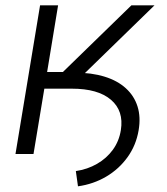

<svg xmlns="http://www.w3.org/2000/svg" viewBox="-20 -563 610 702"><path d="M120.1 -238.8 129.4 -297.4H252.9Q315.4 -297.4 362.5 -282.7Q409.7 -268.1 440.2 -240.2Q470.7 -212.4 482.9 -173.6Q495.1 -134.8 486.8 -86.4Q477.5 -31.7 446.3 11.7Q415 55.2 368.2 82.8Q321.3 110.4 265.1 118.2L257.3 62.5Q299.8 56.2 334.7 36.1Q369.6 16.1 392.6 -15.4Q415.5 -46.9 421.9 -87.4Q433.1 -157.7 385.7 -198.2Q338.4 -238.8 242.7 -238.8ZM36.6 0 126.5 -543.5H192.4L152.3 -299.8H210L460.4 -543.5H544.9L231.9 -238.8H142.1L102.5 0Z"/></svg>

Font: Inter 16pt Light
Style: Italic
Weight: 300
Italic angle: -9.3988°
Version: Version 4.001;git-66647c0bb